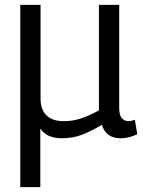

<svg xmlns="http://www.w3.org/2000/svg" viewBox="-20 -556 586 786"><path d="M63 210V-536H146V-152Q146 -108 170 -84Q194 -60 241 -60Q280 -60 314 -72Q348 -84 385 -104V-536H468V-115Q468 -84 479 -72Q490 -60 505 -60Q519 -60 532 -66L542 -7Q527 1 509.5 5.5Q492 10 474 10Q414 10 397 -45Q357 -21 318.5 -5.5Q280 10 234 10Q170 10 145 -30V210Z"/></svg>

Font: Georama
Style: Regular
Weight: 400
Designer: Jean-Baptiste Levee
Foundry: Production Type
Version: Version 1.000